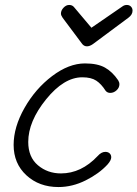

<svg xmlns="http://www.w3.org/2000/svg" viewBox="-20 -749 555 775"><path d="M331 -562Q318 -562 310 -574L233 -677Q226 -687 226 -694Q226 -707 236.5 -718Q247 -729 259 -729Q272 -729 279 -720L349 -637L474 -723Q482 -729 492 -729Q502 -729 508.5 -722.5Q515 -716 515 -706Q515 -690 499 -678L355 -571Q342 -562 331 -562ZM216 6Q138 6 86.5 -41.5Q35 -89 35 -164Q35 -236 79 -313.5Q123 -391 190.5 -442Q258 -493 323 -493Q374 -493 404 -476Q434 -459 457 -425Q462 -417 462 -409Q462 -395 450.5 -384.5Q439 -374 425 -374Q413 -374 406 -383Q389 -410 368.5 -423.5Q348 -437 312 -437Q238 -437 166 -348Q94 -259 94 -176Q94 -115 133 -82Q172 -49 226 -49Q308 -49 374 -119Q389 -136 405 -136Q416 -136 422.5 -130Q429 -124 429 -114Q429 -102 414 -85Q380 -48 326 -21Q272 6 216 6Z"/></svg>

Font: Comic Neue
Style: Italic
Weight: 400
Italic angle: -12°
Designer: Craig Rozynski
Foundry: Craig Rozynski
Version: Version 2.003